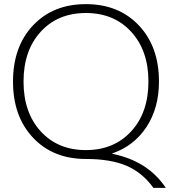

<svg xmlns="http://www.w3.org/2000/svg" viewBox="-20 -760 823 930"><path d="M615.5 -606Q532 -697 396 -697Q260 -697 177 -606Q94 -515 94 -365Q94 -215 177 -124Q260 -33 396 -33Q532 -33 615.5 -124Q699 -215 699 -365Q699 -515 615.5 -606ZM396 10Q237 10 140 -93Q43 -196 43 -365Q43 -534 140 -637Q237 -740 396 -740Q555 -740 652.5 -637Q750 -534 750 -365Q750 -237 689.5 -145Q629 -53 524 -17V-15Q697 20 783 150H723Q670 76 593 43Q516 10 396 10Z"/></svg>

Font: M PLUS 1p Light
Style: Regular
Weight: 300
Version: Version 1.061